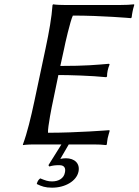

<svg xmlns="http://www.w3.org/2000/svg" viewBox="-20 -668 641 888"><path d="M255 96C278 96 285 110 280 131C275 157 251 171 221 171C201 171 191 167 166 157C157 164 153 171 150 183C173 194 189 200 221 200C282 200 334 169 343 126C351 88 325 64 285 64C276 64 267 65 259 67L298 0H412C433 0 456 1 471 3L474 0C476 -14 476 -19 478 -29C480 -39 485 -54 487 -62L486 -66C486 -66 336 -54 202 -54C200 -78 221 -183 225 -200L250 -321C298 -321 404 -318 471 -311L475 -314C475 -323 476 -333 478 -342C480 -351 483 -361 487 -370L484 -373C424 -368 377 -363 259 -363L277 -445C280 -462 305 -572 317 -596C451 -596 586 -584 586 -584L589 -588C590 -596 591 -605 593 -614C594 -622 597 -631 601 -645L600 -648C583 -646 560 -645 539 -645H276C242 -645 226 -648 226 -648L223 -645C219 -588 207 -520 191 -445L139 -200C123 -125 106 -54 86 0V3C86 3 104 0 139 0H264L204 96L208 102C225 97 236 96 255 96Z"/></svg>

Font: Libertinus Sans
Style: Italic
Weight: 400
Italic angle: -12°
Designer: Philipp H. Poll, Khaled Hosny
Foundry: Caleb Maclennan
Version: Version 7.050;RELEASE